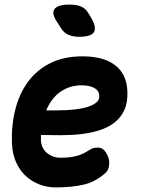

<svg xmlns="http://www.w3.org/2000/svg" viewBox="-20 -805 640 835"><path d="M440 -143Q457 -117 455 -91Q453 -65 439 -53Q394 -13 341.5 -1.5Q289 10 223 10Q183 10 148.5 -4Q114 -18 88.5 -43Q63 -68 48.5 -103Q34 -138 32 -180Q29 -259 46.5 -328.5Q64 -398 102 -449.5Q140 -501 199 -530.5Q258 -560 339 -560Q430 -560 480.5 -521.5Q531 -483 534 -408Q536 -360 521 -327Q506 -294 478.5 -272.5Q451 -251 414 -239Q377 -227 334.5 -222Q292 -217 246.5 -217Q201 -217 158 -218V-194Q159 -177 166 -163Q173 -149 184.5 -139.5Q196 -130 211 -124.5Q226 -119 242 -119Q265 -119 282 -121Q299 -123 314 -127Q329 -131 343 -138Q357 -145 373 -155Q385 -163 406 -163Q427 -163 440 -143ZM181 -325Q225 -324 267 -326Q309 -328 341.5 -335Q374 -342 393.5 -355Q413 -368 412 -389Q411 -400 405.5 -408.5Q400 -417 390 -422.5Q380 -428 366 -431Q352 -434 335 -434Q307 -434 283 -426Q259 -418 239.5 -403.5Q220 -389 205.5 -369Q191 -349 181 -325ZM245 -683 229 -708Q203 -746 217 -765.5Q231 -785 282 -785Q313 -785 333 -776.5Q353 -768 366 -745L378 -725Q401 -684 388 -664.5Q375 -645 324 -645Q298 -645 278 -653.5Q258 -662 245 -683Z"/></svg>

Font: Maple Mono NL ExtraBold
Style: Italic
Weight: 800
Italic angle: -10°
Monospace: yes
Designer: subframe7536
Version: Version 7.000